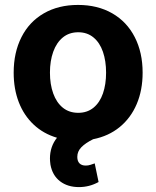

<svg xmlns="http://www.w3.org/2000/svg" viewBox="-20 -557 630 775"><path d="M408.2 -263.7Q408.2 -311 395.5 -347.9Q382.8 -384.8 357.4 -405.8Q332 -426.8 295.9 -426.8Q259.3 -426.8 233.6 -405.8Q208 -384.8 194.8 -347.9Q181.6 -311 181.6 -263.7Q181.6 -216.8 194.8 -179.9Q208 -143.1 233.6 -122.3Q259.3 -101.6 295.9 -101.6Q332 -101.6 357.4 -122.3Q382.8 -143.1 395.5 -179.7Q408.2 -216.3 408.2 -263.7ZM183.6 107.4Q181.6 91.8 181.6 83Q181.6 34.7 210 -1Q155.3 -17.1 116 -54Q76.7 -90.8 55.9 -144.3Q35.2 -197.8 35.2 -263.7Q35.2 -345.2 66.7 -407.2Q98.1 -469.2 157 -503.2Q215.8 -537.1 294.9 -537.1Q374 -537.1 433.1 -503.2Q492.2 -469.2 523.9 -407.2Q555.7 -345.2 555.7 -263.7Q555.7 -192.9 531.7 -136.7Q507.8 -80.6 462.9 -43.9Q418 -7.3 356 4.9Q324.7 20.5 308.3 37.4Q292 54.2 292 76.2Q292 93.3 300.8 102.3Q309.6 111.3 326.2 111.3Q335.9 111.3 345.5 108.2Q355 105 362.3 102.5L377.9 177.7Q340.8 198.2 298.8 198.2Q252.9 198.2 222.2 174.6Q191.4 150.9 183.6 107.4Z"/></svg>

Font: Pretendard GOV
Style: Bold
Weight: 700
Designer: Base glyphs from Inter by Rasmus Andersson; Hangeul glyphs from Noto Sans CJK(Source Han Sans) by Jang Soo-young and Kan
Foundry: Kil Hyung-jin
Version: Version 1.309